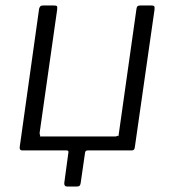

<svg xmlns="http://www.w3.org/2000/svg" viewBox="-20 -550 637 702"><path d="M226 132Q214 132 215 119L230 8Q232 0 223 0H61Q51 0 52 -12L123 -518Q125 -525 128 -527.5Q131 -530 139 -530H176Q186 -530 188 -527.5Q190 -525 189 -515L125 -65Q125 -59 126.5 -55Q128 -51 124 -51H400Q406 -51 409 -53Q412 -55 413 -51L479 -518Q480 -525 483 -527.5Q486 -530 494 -530H532Q541 -530 543.5 -527.5Q546 -525 545 -515L473 -12Q472 0 462 0H301Q292 0 291 8L275 119Q274 126 271 129Q268 132 261 132Z"/></svg>

Font: Libre Franklin Light
Style: Italic
Weight: 300
Italic angle: -8°
Designer: Pablo Impallari, Rodrigo Fuenzalida, Nhung Nguyen
Foundry: Impallari Type
Version: Version 3.000